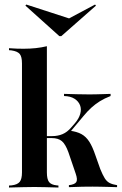

<svg xmlns="http://www.w3.org/2000/svg" viewBox="-20 -838 543 858"><path d="M133.9 -2.4Q107.3 -2.4 81.5 -1.6Q55.6 -0.8 20.2 0V-8.9L32.3 -9.7Q58.1 -12.9 68.1 -25.4Q78.2 -37.9 78.2 -67.7V-208.1H189.5V-67.7Q189.5 -37.1 199.2 -24.6Q208.9 -12.1 233.1 -9.7L241.1 -8.9V0Q208.1 -0.8 183.5 -1.6Q158.9 -2.4 133.9 -2.4ZM78.2 -208.1V-554.8Q78.2 -584.7 68.1 -596.8Q58.1 -608.9 30.6 -612.9L20.2 -613.7V-622.6Q41.1 -621 56.5 -620.6Q71.8 -620.2 86.3 -620.2Q114.5 -620.2 140.3 -623Q166.1 -625.8 189.5 -631.5V-622.6V-208.1ZM287.9 -1.6V-10.5Q314.5 -13.7 321 -24.6Q327.4 -35.5 318.5 -61.3L285.5 -158.1Q272.6 -193.5 256.5 -207.3Q240.3 -221 210.5 -221H182.3V-229.8H213.7Q238.7 -229.8 259.7 -238.7Q280.6 -247.6 298.4 -268.5L315.3 -287.9Q333.1 -308.9 338.7 -329.8Q344.4 -350.8 337.5 -368.1Q330.6 -385.5 312.9 -396.8Q295.2 -408.1 266.1 -408.9V-418.5Q298.4 -417.7 325 -416.9Q351.6 -416.1 379.8 -416.1Q395.2 -416.1 408.9 -416.5Q422.6 -416.9 438.3 -417.3Q454 -417.7 474.2 -418.5V-408.9Q446.8 -398.4 426.2 -385.5Q405.6 -372.6 387.9 -356.5Q370.2 -340.3 351.6 -317.7L286.3 -239.5L291.1 -254Q323.4 -250 344 -238.7Q364.5 -227.4 379 -204.8Q393.5 -182.3 406.5 -143.5L428.2 -82.3Q438.7 -56.5 448 -41.5Q457.3 -26.6 470.2 -20.2Q483.1 -13.7 503.2 -10.5V-1.6Q481.5 -2.4 462.9 -2.8Q444.4 -3.2 427.8 -3.6Q411.3 -4 393.5 -4Q372.6 -4 348.4 -3.6Q324.2 -3.2 287.9 -1.6ZM404.8 -817.7 408.9 -812.9 254 -676.6H245.2L93.5 -812.9L97.6 -817.7L311.3 -748.4L249.2 -734.7Z"/></svg>

Font: Playfair 144pt SemiCondensed
Style: Bold
Weight: 700
Width: 4
Designer: Claus Eggers Sørensen
Foundry: Claus Eggers Sørensen
Version: Version 2.203